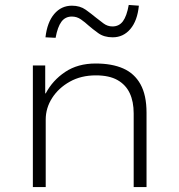

<svg xmlns="http://www.w3.org/2000/svg" viewBox="-20 -757 724 777"><path d="M113 0V-492H163V-379H165Q193 -432 244 -466Q295 -500 367 -500Q433 -500 478.5 -480Q524 -460 548.5 -416Q573 -372 573 -301V0H521V-298Q521 -346 505 -380Q489 -414 455.5 -433Q422 -452 368 -452Q308 -452 262.5 -426.5Q217 -401 191 -360.5Q165 -320 165 -273V0ZM205 -604 164 -606Q171 -667 199.5 -700.5Q228 -734 271 -734Q304 -734 327 -717.5Q350 -701 368 -686Q382 -675 398.5 -662.5Q415 -650 435 -650Q462 -650 477.5 -671Q493 -692 501 -737L542 -734Q536 -673 507.5 -639.5Q479 -606 436 -606Q401 -606 377.5 -623Q354 -640 338 -654Q324 -667 307.5 -678.5Q291 -690 271 -690Q244 -690 228.5 -669Q213 -648 205 -604Z"/></svg>

Font: Nunito Sans 7pt SemiExpanded ExtraLight
Style: Regular
Weight: 250
Width: 6
Designer: Vernon Adams
Foundry: Vernon Adams
Version: Version 3.101;gftools[0.9.27]